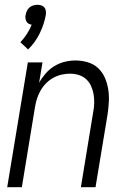

<svg xmlns="http://www.w3.org/2000/svg" viewBox="-20 -780 540 800"><path d="M10 0 96 -520H157L143 -435Q154 -455 170 -473.5Q186 -492 206.5 -504.5Q227 -517 249.5 -522.5Q272 -528 294 -528Q321 -528 346 -520.5Q371 -513 389 -496Q407 -479 417 -456Q427 -433 431 -407.5Q435 -382 433.5 -355.5Q432 -329 428 -302L378 0H317L368 -311Q372 -331 372.5 -350Q373 -369 370 -387Q367 -405 359.5 -421.5Q352 -438 339 -450Q326 -462 308.5 -467.5Q291 -473 271 -473Q254 -473 236.5 -469Q219 -465 202.5 -456Q186 -447 172.5 -433.5Q159 -420 149.5 -403.5Q140 -387 134.5 -370Q129 -353 126 -335L71 0ZM97 -574 65 -604Q80 -620 92 -638.5Q104 -657 112 -677Q105 -678 99 -681.5Q93 -685 90 -691Q87 -697 86 -704Q85 -711 87 -718Q88 -726 92 -734.5Q96 -743 103 -749Q110 -755 119 -757.5Q128 -760 136 -760Q144 -760 152 -757.5Q160 -755 165 -749Q170 -743 171 -734.5Q172 -726 171 -718Q164 -679 145.5 -641Q127 -603 97 -574Z"/></svg>

Font: Iosevka Term Curly Light
Style: Italic
Weight: 300
Italic angle: -9°
Designer: Belleve Invis
Foundry: Belleve Invis
Version: Version 32.3.0